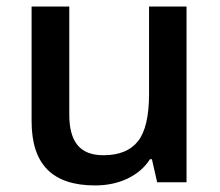

<svg xmlns="http://www.w3.org/2000/svg" viewBox="-20 -560 675 590"><path d="M462.9 0 446.8 -70.8H440.9Q417 -33.2 372.8 -11.7Q328.6 9.8 272 9.8Q173.8 9.8 125.5 -39.1Q77.1 -87.9 77.1 -187V-540H192.9V-207Q192.9 -145 218.3 -114Q243.7 -83 297.9 -83Q370.1 -83 404.1 -126.2Q438 -169.4 438 -271V-540H553.2V0Z"/></svg>

Font: f41947593470240   
Style: Regular
Weight: 600
Foundry: Ascender Corporation
Version: Version 1.10